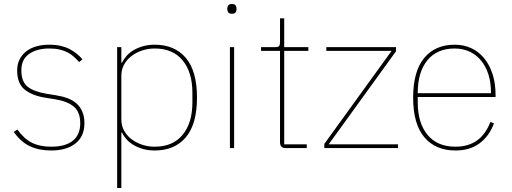

<svg xmlns="http://www.w3.org/2000/svg" viewBox="-20 -742 2563 962"><path d="M236 12Q175 12 129.5 -9.5Q84 -31 49 -81L67 -93Q101 -46 140.5 -26.5Q180 -7 236 -7Q308 -7 345 -37Q382 -67 382 -124Q382 -181 349.5 -208Q317 -235 254 -245L210 -252Q143 -262 104.5 -292.5Q66 -323 66 -389Q66 -421 78.5 -445Q91 -469 112.5 -485.5Q134 -502 163 -510Q192 -518 226 -518Q259 -518 284.5 -512Q310 -506 330 -495.5Q350 -485 365.5 -472Q381 -459 393 -445L377 -431Q365 -444 351.5 -456.5Q338 -469 320.5 -478.5Q303 -488 280 -493.5Q257 -499 227 -499Q164 -499 125.5 -471.5Q87 -444 87 -390Q87 -333 118 -308Q149 -283 214 -272L258 -265Q291 -260 318 -250Q345 -240 363.5 -223.5Q382 -207 392.5 -182.5Q403 -158 403 -125Q403 -59 358.5 -23.5Q314 12 236 12Z M588 -506V-428H591Q599 -444 613 -460.5Q627 -477 647.5 -489.5Q668 -502 695 -510Q722 -518 755 -518Q855 -518 911 -452Q967 -386 967 -253Q967 -120 911 -54Q855 12 755 12Q722 12 695 4Q668 -4 647.5 -16.5Q627 -29 613 -45Q599 -61 591 -78H588V200H567V-506ZM755 -7Q846 -7 895 -66.5Q944 -126 944 -229V-277Q944 -380 895 -439.5Q846 -499 755 -499Q722 -499 692 -489Q662 -479 638.5 -461Q615 -443 601.5 -418Q588 -393 588 -363V-143Q588 -113 601.5 -88Q615 -63 638.5 -45Q662 -27 692 -17Q722 -7 755 -7Z M1142 -673Q1129 -673 1124 -679.5Q1119 -686 1119 -694V-701Q1119 -709 1124 -715.5Q1129 -722 1142 -722Q1155 -722 1160 -715.5Q1165 -709 1165 -701V-694Q1165 -686 1160 -679.5Q1155 -673 1142 -673ZM1153 -506V0H1132V-506Z M1412 0Q1383 0 1383 -29V-487H1288V-506H1360Q1374 -506 1378.5 -511.5Q1383 -517 1383 -531V-650H1404V-506H1525V-487H1404V-19H1517V0H1412Z M1605 -21 1942 -487H1615V-506H1964V-485L1627 -19H1974V0H1605Z M2262 12Q2162 12 2106 -54.5Q2050 -121 2050 -253Q2050 -384 2105 -451Q2160 -518 2258 -518Q2304 -518 2341.5 -500.5Q2379 -483 2406 -450Q2433 -417 2448 -370.5Q2463 -324 2463 -266V-256H2073V-229Q2073 -126 2122 -66.5Q2171 -7 2262 -7Q2390 -7 2437 -131L2455 -124Q2432 -61 2383.5 -24.5Q2335 12 2262 12ZM2258 -499Q2169 -499 2121 -439.5Q2073 -380 2073 -277V-275H2440V-279Q2440 -329 2427 -369.5Q2414 -410 2390 -439Q2366 -468 2332.5 -483.5Q2299 -499 2258 -499Z"/></svg>

Font: IBM Plex Sans KR Thin
Style: Regular
Weight: 100
Designer: Mike Abbink; Paul van der Laan; Pieter van Rosmalen; Wujin Sim; Chorong Kim; Dohee Lee;
Foundry: Sandoll Inc.
Version: Version 1.001